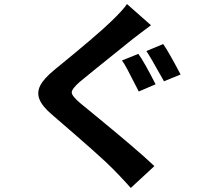

<svg xmlns="http://www.w3.org/2000/svg" viewBox="-20 -841 1040 937"><path d="M575.2 -545.9 655.3 -578.1Q683.6 -539.1 739.3 -429.7L657.2 -394.5Q653.3 -401.4 634.3 -439Q615.2 -476.6 601.6 -502.4Q587.9 -528.3 575.2 -545.9ZM694.3 -591.8 776.4 -626Q802.7 -588.9 861.3 -477.5L780.3 -444.3Q710 -570.3 694.3 -591.8ZM599.6 -821.3 716.8 -717.8Q700.2 -706.1 670.4 -683.1Q640.6 -660.2 628.9 -651.4Q396.5 -464.8 369.1 -441.4Q330.1 -407.2 330.1 -390.1Q330.1 -373 370.1 -338.9Q387.7 -324.2 468.8 -257.8Q549.8 -191.4 619.6 -131.8Q689.5 -72.3 733.4 -30.3L618.2 76.2Q606.4 62.5 591.8 46.9Q577.1 31.2 559.6 12.7Q542 -5.9 532.2 -15.6Q478.5 -71.3 236.3 -279.3Q186.5 -321.3 172.9 -355.5Q159.2 -389.6 176.3 -423.3Q193.4 -457 244.1 -499Q458 -672.9 524.4 -738.3Q583 -794.9 599.6 -821.3Z"/></svg>

Font: Gen Shin Gothic Monospace Bold
Style: Bold
Weight: 700
Designer: [Source Han Sans]
Ryoko NISHIZUKA  (kana & ideographs); Paul D. Hunt (Latin, Greek & Cyrillic); Wenlong ZHANG  (bopomofo
Version: Version 1.002.20150607